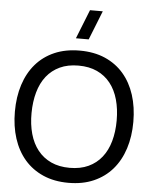

<svg xmlns="http://www.w3.org/2000/svg" viewBox="-63 -1020 858 1085"><g transform="rotate(5 366.0 -477.0)"><path d="M337.5 -802.5 403 -967.5H475.5L410 -802.5ZM366 15Q285 15 222.5 -12.5Q160 -40 117.2 -89.5Q74.5 -139 52.2 -208Q30 -277 30 -360Q30 -443.5 52.2 -512.5Q74.5 -581.5 117.2 -631Q160 -680.5 222.5 -707.8Q285 -735 366 -735Q447 -735 509.5 -707.8Q572 -680.5 614.8 -631Q657.5 -581.5 679.8 -512.5Q702 -443.5 702 -360Q702 -277 679.8 -208Q657.5 -139 614.8 -89.5Q572 -40 509.5 -12.5Q447 15 366 15ZM366 -70Q426.5 -70 471.8 -91Q517 -112 547.2 -150.2Q577.5 -188.5 592.5 -242Q607.5 -295.5 607.5 -360Q607.5 -424.5 592.5 -478Q577.5 -531.5 547.2 -569.8Q517 -608 471.8 -629Q426.5 -650 366 -650Q305.5 -650 260.5 -629Q215.5 -608 185.2 -569.8Q155 -531.5 140 -478Q125 -424.5 124.5 -360Q124 -295.5 139 -242Q154 -188.5 184.5 -150.2Q215 -112 260.2 -91Q305.5 -70 366 -70Z"/></g></svg>

Font: Vela Sans Med
Style: Regular
Weight: 500
Designer: Principal design: Mikhail Sharanda - project Manrope.
Design modification: Ravid Balaliev
Foundry: Mikhail Sharanda
Version: Version 1.001